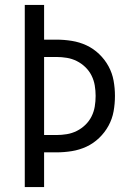

<svg xmlns="http://www.w3.org/2000/svg" viewBox="-20 -755 540 775"><path d="M80 0V-735H158V-595H208Q239 -595 270 -590Q301 -585 329 -572Q357 -559 380 -537Q403 -515 418 -487.5Q433 -460 438.5 -429.5Q444 -399 444 -368Q444 -336 438.5 -305.5Q433 -275 418 -247.5Q403 -220 380 -198Q357 -176 329 -163Q301 -150 270 -145Q239 -140 208 -140H158V0ZM158 -210H208Q229 -210 250 -213.5Q271 -217 290 -226.5Q309 -236 324.5 -251Q340 -266 349.5 -285Q359 -304 362.5 -325Q366 -346 366 -368Q366 -389 362.5 -410Q359 -431 349.5 -450Q340 -469 324.5 -484Q309 -499 290 -508.5Q271 -518 250 -521.5Q229 -525 208 -525H158Z"/></svg>

Font: Iosevka Curly
Style: Regular
Weight: 400
Monospace: yes
Designer: Belleve Invis
Foundry: Belleve Invis
Version: Version 22.1.2; ttfautohint (v1.8.4)